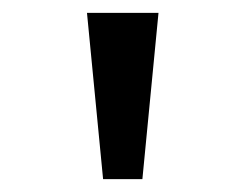

<svg xmlns="http://www.w3.org/2000/svg" viewBox="-20 -749 366 298"><path d="M140 -471 115 -729H226L201 -471Z"/></svg>

Font: lbangla25
Style: Book
Weight: 400
Designer: Jelle Bosma - Monotype Design Team
Foundry: Monotype Imaging Inc.
Version: Version 2.003